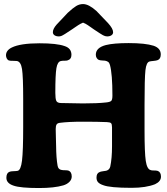

<svg xmlns="http://www.w3.org/2000/svg" viewBox="-20 -926 832 954"><path d="M338.9 -780.8Q294.9 -751 285.2 -747.6Q278.8 -745.1 272.5 -745.1Q259.3 -745.1 251 -750.7Q242.7 -756.3 242.7 -766.1Q242.7 -782.7 261.2 -803.7L316.4 -862.3Q342.3 -886.2 358.4 -896Q374.5 -905.8 392.6 -905.8Q420.9 -905.8 459 -871.6L516.6 -811.5Q542 -783.7 542 -766.1Q542 -756.3 533.7 -750.7Q525.4 -745.1 512.2 -745.1Q502.4 -745.1 491.7 -751Q481 -756.8 452.6 -775.9Q447.8 -779.3 445.3 -780.8Q439.9 -784.7 430.4 -791.3Q420.9 -797.9 416.3 -801Q411.6 -804.2 405 -807.9Q398.4 -811.5 392.6 -813.5Q386.7 -811.5 379.9 -807.6Q373 -803.7 368.7 -801Q364.3 -798.3 353.8 -791Q343.3 -783.7 338.9 -780.8ZM95.2 -295.4V-435.5Q95.2 -545.4 89.4 -583Q83.5 -620.6 63 -623Q56.6 -624 43.9 -623.8Q31.2 -623.5 24.4 -625.5Q17.6 -627.9 13.7 -635.5Q9.8 -643.1 9.8 -650.9Q9.8 -675.8 38.6 -689.9Q81.1 -710.9 176.8 -710.9Q261.7 -710.9 300.3 -697.3Q335 -686.5 335 -653.8Q335 -631.8 315.9 -626Q310.1 -624 299.6 -624.3Q289.1 -624.5 281.7 -622.6Q265.6 -618.7 260.3 -587.2Q254.9 -555.7 254.9 -464.4Q254.9 -435.1 259.8 -424.8Q264.6 -414.6 282.2 -414.1Q358.4 -412.1 392.1 -412.1Q464.4 -412.1 507.3 -417Q526.4 -418.9 532.5 -424.6Q538.6 -430.2 538.6 -451.2Q538.6 -558.1 526.4 -603Q523.4 -613.8 517.6 -618.2Q511.7 -622.6 502 -624.5Q498 -625 487.5 -625.5Q477.1 -626 470.7 -628.4Q464.8 -630.9 460.4 -637.9Q456.1 -645 456.1 -654.3Q456.1 -689 505.9 -702.1Q544.9 -711.9 619.1 -711.9Q701.7 -711.9 743.2 -698.7Q778.8 -686.5 778.8 -655.8Q778.8 -633.3 763.7 -627.4Q756.8 -624.5 742.9 -623.3Q729 -622.1 723.6 -620.6Q707 -617.2 702.6 -576.9Q698.2 -536.6 698.2 -407.2V-279.3Q698.2 -167 704.3 -126.5Q710.4 -85.9 728 -81.1Q732.9 -78.6 744.9 -78.9Q756.8 -79.1 764.2 -76.7Q779.8 -70.3 779.8 -48.3Q779.8 -24.4 750.5 -10.7Q705.1 7.3 633.8 7.3Q526.4 7.3 492.7 -5.9Q475.6 -11.7 467.5 -20.3Q459.5 -28.8 459.5 -43.5Q459.5 -65.4 474.6 -70.8Q479.5 -73.7 490.7 -75Q502 -76.2 507.8 -77.6Q523.9 -82 527.8 -98.1Q536.6 -139.6 536.6 -198.7V-293Q536.6 -309.1 531.7 -314Q526.9 -318.8 510.7 -319.3Q466.8 -321.3 392.6 -321.3Q320.8 -321.3 278.8 -315.9Q265.1 -314.5 261 -307.1Q256.8 -299.8 256.8 -284.7Q256.8 -269 257.8 -239.7Q258.8 -210.4 258.8 -201.2Q259.3 -141.1 266.1 -103Q269 -84 286.1 -81.5Q292.5 -80.1 303.7 -80.1Q314.9 -80.1 320.8 -78.1Q336.4 -71.8 336.4 -48.8Q336.4 -34.2 325 -22.5Q313.5 -10.7 294.4 -4.9Q249.5 8.3 173.8 8.3Q81.5 8.3 47.9 -3.4Q11.7 -15.1 11.7 -42.5Q11.7 -65.9 25.9 -71.8Q32.7 -75.2 46.4 -75.4Q60.1 -75.7 67.4 -77.1Q83.5 -80.1 89.4 -128.2Q95.2 -176.3 95.2 -295.4Z"/></svg>

Font: Cooper*
Style: Bold
Weight: 700
Designer: Owen Earl
Foundry: indestructible type*
Version: Version 0.001